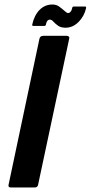

<svg xmlns="http://www.w3.org/2000/svg" viewBox="-20 -832 402 852"><path d="M149 -12Q147 0 133 0H29Q15 0 18 -12L155 -660Q158 -673 172 -673H276Q282 -673 285.5 -669.5Q289 -666 287 -660ZM128 -717Q122 -717 123 -723Q132 -764 155.5 -788Q179 -812 213 -812Q230 -812 243 -802.5Q256 -793 266.5 -783.5Q277 -774 282 -774Q288 -774 293 -779.5Q298 -785 300 -795Q301 -803 307 -803H358Q363 -803 362 -796Q354 -760 328.5 -734.5Q303 -709 271 -709Q250 -709 237.5 -718Q225 -727 217 -736Q209 -745 201 -745Q195 -745 190.5 -740Q186 -735 184 -724Q183 -717 177 -717Z"/></svg>

Font: Glory Thin
Style: Bold Italic
Weight: 700
Italic angle: -12°
Version: Version 1.011